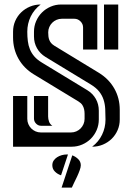

<svg xmlns="http://www.w3.org/2000/svg" viewBox="-20 -664 601 869"><path d="M362.8 -126Q362.8 -137.7 362.8 -148.7Q362.8 -159.7 360.6 -169.7Q358.4 -179.7 352.8 -188.5Q347.2 -197.3 335.4 -204.6L132.8 -327.6Q87.9 -355 63.5 -398.4Q39.1 -441.9 39.1 -494.6V-520.5Q39.1 -546.4 48.8 -568.8Q58.6 -591.3 75.7 -607.9Q92.8 -624.5 115.5 -634Q138.2 -643.6 164.1 -643.6Q134.8 -621.6 119.1 -589.4Q103.5 -557.1 103.5 -520.5Q103.5 -497.6 106 -477.8Q108.4 -458 115.5 -440.7Q122.6 -423.3 135.5 -408.4Q148.4 -393.6 169.4 -380.9L375 -255.9Q399.9 -240.7 413.6 -216.6Q427.2 -192.4 427.2 -163.1V-123Q427.2 -97.7 417.5 -75.2Q407.7 -52.7 391.1 -36.1Q374.5 -19.5 352.1 -9.8Q329.6 0 304.2 0H39.1V-229.5H103.5V-126Q103.5 -113.3 108.4 -102.1Q113.3 -90.8 121.6 -82.5Q129.9 -74.2 141.1 -69.3Q152.3 -64.5 165 -64.5H301.3Q314 -64.5 325.2 -69.3Q336.4 -74.2 344.7 -82.5Q353 -90.8 357.9 -102.1Q362.8 -113.3 362.8 -126ZM259.8 -579.1Q247.1 -579.1 235.8 -574.2Q224.6 -569.3 216.3 -561Q208 -552.7 203.1 -541.5Q198.2 -530.3 198.2 -517.6Q198.2 -507.8 199.2 -499.3Q200.2 -490.7 203.1 -483.2Q206.1 -475.6 211.4 -469.2Q216.8 -462.9 226.1 -457L428.2 -334Q473.1 -306.2 497.6 -262.9Q522 -219.7 522 -167V-123Q522 -97.2 512.2 -74.7Q502.4 -52.2 485.4 -35.6Q468.3 -19 445.6 -9.5Q422.9 0 397 0Q426.3 -22 441.9 -54.2Q457.5 -86.4 457.5 -123Q457.5 -148.4 456.3 -170.9Q455.1 -193.4 448.7 -212.9Q442.4 -232.4 429 -249.5Q415.5 -266.6 391.6 -281.2L186 -406.2Q161.1 -421.4 147.5 -445.6Q133.8 -469.7 133.8 -499V-520.5Q133.8 -545.9 143.6 -568.4Q153.3 -590.8 169.9 -607.4Q186.5 -624 209 -633.8Q231.4 -643.6 256.8 -643.6H420.4V-439.9H356V-539.6Q356 -555.7 344.2 -567.4Q332.5 -579.1 316.4 -579.1ZM515.1 -643.6V-439.9H450.7V-643.6ZM197.8 -136.7Q197.8 -125 202.1 -113.3Q206.5 -101.6 216.8 -94.7H166Q152.8 -94.7 143.3 -104.5Q133.8 -114.3 133.8 -127.4V-229.5H197.8ZM307.1 39.1Q321.8 44.4 333.7 55.9Q345.7 67.4 345.7 84Q345.7 92.8 340.8 106.4Q335.9 120.1 329.1 134.8Q322.3 149.4 315.4 163.1Q308.6 176.8 305.2 185.1H258.8ZM287.6 35.2 256.3 129.4Q240.7 124.5 228.8 112.8Q216.8 101.1 216.8 84Q216.8 71.8 222.9 62.7Q229 53.7 238.5 47.6Q248 41.5 259.5 38.3Q271 35.2 281.2 35.2Z"/></svg>

Font: Isar CAT
Style: Regular
Weight: 400
Designer: Digitized by Peter Wiegel
Foundry: CAT-Fonts, Peter Wiegel
Version: Version 1.000; ttfautohint (v1.3)